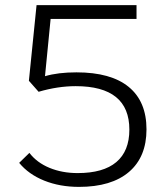

<svg xmlns="http://www.w3.org/2000/svg" viewBox="-20 -720 658 751"><path d="M55 -83 95 -122Q124 -84 173.5 -63.5Q223 -43 284 -43Q384 -43 435 -86Q486 -129 486 -213Q486 -383 276 -383Q206 -383 131 -361L93 -404L123 -700H514V-646H178L156 -422Q207 -437 279 -437Q414 -437 483.5 -380Q553 -323 553 -214Q553 -106 484.5 -47.5Q416 11 289 11Q214 11 153 -13.5Q92 -38 55 -83Z"/></svg>

Font: KoHo
Style: Regular
Weight: 400
Version: Version 1.000; ttfautohint (v1.6)